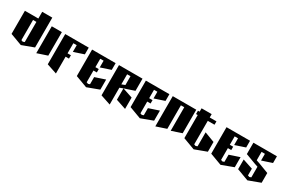

<svg xmlns="http://www.w3.org/2000/svg" viewBox="77 -1537 3646 2474"><g transform="rotate(30 1900.0 -300.0)"><path d="M250 -600H400V-156L225 -91L50 -156V-500H250ZM200 -450V-150L225 -141L250 -150V-450Z M450 -500H600V-150L450 -100Z M650 -500H1000V-400L850 -350V-450H800V-300H850V-250H800V0L650 -50Z M1050 -500H1400V-400L1250 -350V-450H1200V-325H1250V-275H1200V-100L1225 -91L1250 -100V-206L1400 -256V-106L1225 -41L1050 -106Z M1450 -500H1800V-319L1650 -269L1600 -250V0L1450 -50ZM1650 -269 1800 -219V-50L1650 -100ZM1600 -450V-300L1650 -319V-450Z M1850 -500H2200V-400L2050 -350V-450H2000V-325H2050V-275H2000V-100L2025 -91L2050 -100V-206L2200 -256V-106L2025 -41L1850 -106Z M2250 -500H2600V-150L2450 -100V-450H2400V-100L2250 -50Z M2650 -550H2800V-500H2900V-450H2800V-100L2825 -91L2850 -100V-308L3000 -251V-106L2825 -41L2650 -106V-450H2625V-500H2650Z M3050 -500H3400V-400L3250 -350V-450H3200V-325H3250V-275H3200V-100L3225 -91L3250 -100V-206L3400 -256V-106L3225 -41L3050 -106Z M3450 -500H3800V-400L3650 -350V-450H3600V-325L3650 -308L3800 -251V-106L3625 -41L3450 -106V-250L3600 -200V-100L3625 -91L3650 -100V-258L3600 -275L3450 -331Z"/></g></svg>

Font: SOV_Meka
Style: Book
Weight: 400
Version: Version 1.00